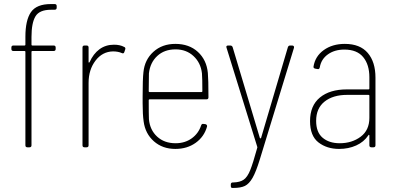

<svg xmlns="http://www.w3.org/2000/svg" viewBox="-20 -725 1938 945"><path d="M135 -543V-505Q135 -501 139 -501H244Q254 -501 254 -491V-484Q254 -474 244 -474H139Q135 -474 135 -470V-10Q135 0 125 0H115Q105 0 105 -10V-470Q105 -474 101 -474H46Q36 -474 36 -484V-491Q36 -501 46 -501H101Q105 -501 105 -505V-544Q105 -626 132.5 -665.5Q160 -705 230 -705H249Q259 -705 259 -695V-687Q259 -677 248 -677H231Q174 -677 154.5 -644.5Q135 -612 135 -543Z M591 -494Q595 -493 596.5 -489Q598 -485 596 -481L592 -469Q589 -459 579 -464Q561 -472 536 -472Q484 -471 450 -426.5Q416 -382 416 -317V-10Q416 0 406 0H396Q386 0 386 -10V-491Q386 -501 396 -501H406Q416 -501 416 -491V-420Q416 -417 417.5 -417Q419 -417 421 -419Q439 -460 469.5 -482.5Q500 -505 541 -505Q571 -505 591 -494Z M970 -108Q973 -117 982 -115L991 -114Q995 -113 997.5 -110Q1000 -107 999 -102Q985 -52 943 -22Q901 8 843 8Q780 8 737.5 -29.5Q695 -67 687 -127Q682 -162 682 -217V-251Q682 -336 686 -370Q692 -431 735 -470Q778 -509 843 -509Q911 -509 954 -469.5Q997 -430 1003 -366Q1006 -335 1006 -246Q1006 -236 996 -236H716Q712 -236 712 -232Q712 -162 713 -138Q718 -85 753.5 -52.5Q789 -20 844 -20Q890 -20 923.5 -44Q957 -68 970 -108ZM713 -364Q712 -339 712 -276Q712 -272 716 -272H972Q976 -272 976 -276Q976 -339 974 -364Q968 -416 932.5 -449Q897 -482 844 -482Q789 -482 754 -449.5Q719 -417 713 -364Z M1116 190V183Q1116 173 1126 173H1129Q1162 172 1180 159Q1198 146 1211.5 112.5Q1225 79 1246 3Q1247 2 1246.5 -0.5Q1246 -3 1246 -3L1095 -490L1094 -494Q1094 -501 1103 -501H1113Q1122 -501 1125 -493L1259 -46Q1260 -44 1262 -44Q1264 -44 1265 -46L1397 -493Q1400 -501 1408 -501H1418Q1423 -501 1425.5 -498Q1428 -495 1427 -490L1259 59Q1240 121 1223 150.5Q1206 180 1185.5 190Q1165 200 1129 200H1123Q1116 200 1116 190Z M1828 -343V-10Q1828 0 1818 0H1808Q1798 0 1798 -10V-58Q1798 -61 1796 -61.5Q1794 -62 1793 -59Q1771 -26 1733 -9Q1695 8 1649 8Q1589 8 1547.5 -24Q1506 -56 1506 -129Q1506 -205 1554.5 -245Q1603 -285 1687 -285H1794Q1798 -285 1798 -289V-345Q1798 -407 1767.5 -444Q1737 -481 1675 -481Q1627 -481 1594 -457.5Q1561 -434 1554 -394Q1552 -383 1543 -385L1532 -387Q1522 -389 1523 -397Q1531 -448 1573.5 -478.5Q1616 -509 1677 -509Q1752 -509 1790 -464.5Q1828 -420 1828 -343ZM1798 -145V-254Q1798 -258 1794 -258H1688Q1619 -258 1577.5 -225Q1536 -192 1536 -130Q1536 -74 1568 -47Q1600 -20 1652 -20Q1712 -20 1755 -52Q1798 -84 1798 -145Z"/></svg>

Font: Barlow Semi Condensed Thin
Style: Regular
Weight: 250
Width: 4
Designer: Jeremy Tribby
Foundry: Tribby Type
Version: Version 1.408